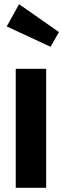

<svg xmlns="http://www.w3.org/2000/svg" viewBox="-20 -895 301 915"><path d="M71 -875 12 -769 221 -672 261 -742ZM200 -567H55V0H200Z"/></svg>

Font: Glow Sans TC Compressed
Style: Bold
Weight: 700
Width: 2
Designer: Ryoko NISHIZUKA (kana, bopomofo & ideographs); Paul D. Hunt (Latin, Greek & Cyrillic); Sandoll Communications, Soo-young
Version: Version 0.93